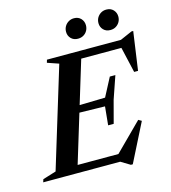

<svg xmlns="http://www.w3.org/2000/svg" viewBox="-162 -982 995 1119"><g transform="rotate(-15 335.5 -422.5)"><path d="M237.5 -644 169 -667.5 174 -685H382.5L174 0H-32L-26.5 -17.5L54 -42.5ZM607.5 -654 642.5 -639H293.5L309 -685H620.5L692.5 -716.5H703L670 -484.5H646.5ZM488 33.5 432.5 0H99.5L115.5 -46H481L420 -32L597 -208.5L616 -197.5L499.5 33.5ZM453 -223H419.5L430.5 -334.5L213 -339L226 -378.5L444 -383.5L502.5 -495H536L489 -358.5ZM381 -756Q355 -756 339.2 -772.5Q323.5 -789 323.5 -812.5Q323.5 -830.5 331.8 -845Q340 -859.5 354.8 -868.5Q369.5 -877.5 388 -877.5Q414 -877.5 429.8 -860.8Q445.5 -844 445.5 -820Q445.5 -802.5 437.5 -788Q429.5 -773.5 415 -764.8Q400.5 -756 381 -756ZM576.5 -756Q550.5 -756 534.8 -772.5Q519 -789 519 -812.5Q519 -830.5 527.2 -845Q535.5 -859.5 550 -868.5Q564.5 -877.5 583.5 -877.5Q609.5 -877.5 625.2 -860.8Q641 -844 641 -820Q641 -802.5 632.8 -788Q624.5 -773.5 610.2 -764.8Q596 -756 576.5 -756Z"/></g></svg>

Font: Newsreader 36pt SemiBold
Style: Italic
Weight: 600
Italic angle: -17°
Designer: Hugues Gentile
Foundry: Production Type
Version: Version 1.003